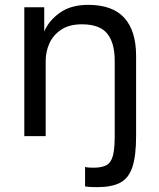

<svg xmlns="http://www.w3.org/2000/svg" viewBox="-20 -560 654 790"><path d="M380 210Q369 210 355 209.5Q341 209 330 207V127Q338 129 347.5 129.5Q357 130 365 130Q399 130 418 119.5Q437 109 444.5 81Q452 53 452 0V-130H540V0Q540 82 524.5 128Q509 174 474 192Q439 210 380 210ZM80 0V-530H162V-430Q180 -474 225.5 -507Q271 -540 343 -540Q443 -540 491.5 -486.5Q540 -433 540 -330V0H452V-310Q452 -384 421 -422Q390 -460 317 -460Q265 -460 232 -438Q199 -416 183.5 -382Q168 -348 168 -310V0Z"/></svg>

Font: Golos Text
Style: Regular
Weight: 400
Designer: A.Korolkova, Vitaly Kuzmin
Foundry: ParaType Ltd
Version: Version 2.004